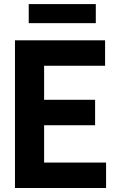

<svg xmlns="http://www.w3.org/2000/svg" viewBox="-20 -942 577 962"><path d="M201 -127.5H511.5V0H55V-740H506.5V-612.5H201V-442H456.5V-314.5H201ZM124 -826V-921.5H460V-826Z"/></svg>

Font: Encode Sans Condensed
Style: Bold
Weight: 700
Width: 3
Designer: Multiple Designers
Foundry: Impallari Type
Version: Version 2.000